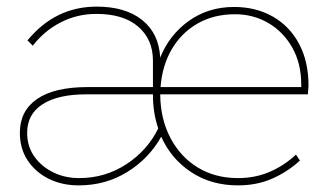

<svg xmlns="http://www.w3.org/2000/svg" viewBox="-20 -550 987 580"><path d="M218 10Q167 10 127 -10Q87 -30 63.5 -65.5Q40 -101 40 -149Q40 -215 92 -251Q144 -287 246 -287H442V-367Q442 -431 397.5 -469.5Q353 -508 271 -508Q214 -508 164.5 -483Q115 -458 79 -412L63 -428Q147 -530 272 -530Q359 -530 409.5 -489.5Q460 -449 464 -376Q491 -444 550 -486.5Q609 -529 687 -529Q753 -529 804 -500Q855 -471 883.5 -417.5Q912 -364 912 -291L910 -265H464V-263Q465 -190 495 -133Q525 -76 577.5 -44Q630 -12 699 -12Q751 -12 795 -31Q839 -50 874 -83L886 -65Q849 -31 802.5 -10.5Q756 10 699 10Q618 10 557.5 -30Q497 -70 467 -137Q430 -71 364.5 -30.5Q299 10 218 10ZM690 -507Q626 -507 577 -479Q528 -451 499 -401.5Q470 -352 465 -287H890V-295Q890 -358 863 -406Q836 -454 790.5 -480.5Q745 -507 690 -507ZM219 -12Q297 -12 361 -53.5Q425 -95 458 -162Q442 -209 442 -263Q442 -265 442 -265H240Q155 -265 108.5 -235Q62 -205 62 -149Q62 -108 83.5 -77.5Q105 -47 140.5 -29.5Q176 -12 219 -12Z"/></svg>

Font: Lexend Thin
Style: Regular
Weight: 100
Designer: Bonnie Shaver-Troup, Thomas Jockin
Foundry: Lexend
Version: Version 1.007; ttfautohint (v1.8.3)